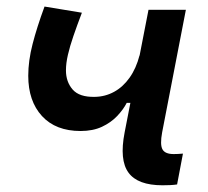

<svg xmlns="http://www.w3.org/2000/svg" viewBox="-20 -547 626 577"><path d="M222.2 -153.3Q147.5 -153.3 106.2 -198.2Q64.9 -243.2 64.9 -319.3Q64.9 -364.3 77.9 -414.6Q90.8 -464.8 113.8 -527.3L226.1 -508.8Q211.4 -470.2 200.7 -439Q189.9 -407.7 184.1 -382.3Q178.2 -356.9 178.2 -335.4Q178.2 -301.3 198.2 -278.1Q218.3 -254.9 264.6 -255.9Q295.9 -256.3 322.8 -271Q349.6 -285.6 369.4 -313.5Q389.2 -341.3 399.4 -380.9L394 -237.8H360.8Q350.6 -217.8 332 -198.2Q313.5 -178.7 286.4 -166Q259.3 -153.3 222.2 -153.3ZM468.3 9.8Q394 9.8 366.2 -28.1Q338.4 -65.9 354.5 -148.9L426.3 -517.6H538.6L467.3 -149.4Q460.4 -112.3 468.3 -98.1Q476.1 -84 502 -84Q514.6 -84 529.8 -85.4L512.2 7.3Q502.4 8.8 491.2 9.3Q480 9.8 468.3 9.8Z"/></svg>

Font: Cascadia Mono Medium
Style: Italic
Weight: 500
Italic angle: -10°
Monospace: yes
Designer: Aaron Bell
Foundry: Saja Typeworks
Version: Version 2407.024